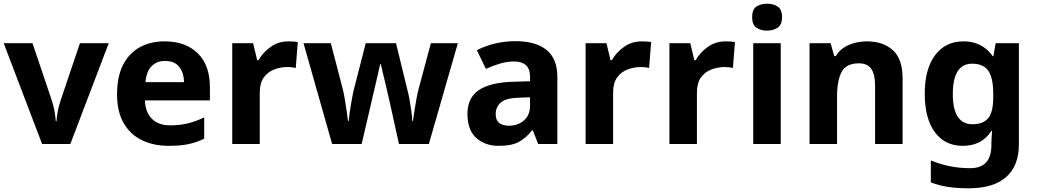

<svg xmlns="http://www.w3.org/2000/svg" viewBox="-20 -780 5617 1040"><path d="M208 0 0 -546H156L261 -235Q270 -207 275.5 -177Q281 -147 282 -123H286Q289 -177 308 -235L413 -546H569L361 0Z M872 -556Q985 -556 1051 -491.5Q1117 -427 1117 -308V-236H765Q767 -173 802.5 -137Q838 -101 901 -101Q954 -101 997 -111.5Q1040 -122 1086 -144V-29Q1046 -9 1001.5 0.5Q957 10 894 10Q812 10 749 -20.5Q686 -51 650 -113Q614 -175 614 -269Q614 -365 646.5 -428.5Q679 -492 737 -524Q795 -556 872 -556ZM873 -450Q830 -450 801.5 -422Q773 -394 768 -335H977Q976 -385 951 -417.5Q926 -450 873 -450Z M1543 -556Q1554 -556 1569 -555Q1584 -554 1593 -552L1582 -412Q1575 -414 1561.5 -415.5Q1548 -417 1538 -417Q1500 -417 1465 -403.5Q1430 -390 1408.5 -360Q1387 -330 1387 -278V0H1238V-546H1351L1373 -454H1380Q1404 -496 1446 -526Q1488 -556 1543 -556Z M2099 -191Q2095 -208 2087.5 -241.5Q2080 -275 2071 -313.5Q2062 -352 2054 -384.5Q2046 -417 2043 -432H2039Q2036 -417 2028.5 -384.5Q2021 -352 2012 -313.5Q2003 -275 1995 -241Q1987 -207 1983 -189L1939 0H1779L1624 -546H1772L1835 -304Q1842 -279 1847.5 -244Q1853 -209 1858 -176.5Q1863 -144 1865 -125H1869Q1870 -139 1873 -162.5Q1876 -186 1880.5 -211Q1885 -236 1888.5 -256.5Q1892 -277 1894 -284L1961 -546H2125L2189 -284Q2193 -270 2198.5 -239Q2204 -208 2208.5 -176Q2213 -144 2213 -125H2217Q2219 -142 2224 -174.5Q2229 -207 2235.5 -243Q2242 -279 2249 -304L2314 -546H2460L2303 0H2141Z M2772 -557Q2882 -557 2940.5 -509.5Q2999 -462 2999 -364V0H2895L2866 -74H2862Q2827 -30 2788 -10Q2749 10 2681 10Q2608 10 2560 -32.5Q2512 -75 2512 -163Q2512 -250 2573 -291.5Q2634 -333 2756 -337L2851 -340V-364Q2851 -407 2828.5 -427Q2806 -447 2766 -447Q2726 -447 2688 -435.5Q2650 -424 2612 -407L2563 -508Q2607 -531 2660.5 -544Q2714 -557 2772 -557ZM2793 -251Q2721 -249 2693 -225Q2665 -201 2665 -162Q2665 -128 2685 -113.5Q2705 -99 2737 -99Q2785 -99 2818 -127.5Q2851 -156 2851 -208V-253Z M3457 -556Q3468 -556 3483 -555Q3498 -554 3507 -552L3496 -412Q3489 -414 3475.5 -415.5Q3462 -417 3452 -417Q3414 -417 3379 -403.5Q3344 -390 3322.5 -360Q3301 -330 3301 -278V0H3152V-546H3265L3287 -454H3294Q3318 -496 3360 -526Q3402 -556 3457 -556Z M3911 -556Q3922 -556 3937 -555Q3952 -554 3961 -552L3950 -412Q3943 -414 3929.5 -415.5Q3916 -417 3906 -417Q3868 -417 3833 -403.5Q3798 -390 3776.5 -360Q3755 -330 3755 -278V0H3606V-546H3719L3741 -454H3748Q3772 -496 3814 -526Q3856 -556 3911 -556Z M4135 -760Q4168 -760 4192 -744.5Q4216 -729 4216 -687Q4216 -646 4192 -630Q4168 -614 4135 -614Q4101 -614 4077.5 -630Q4054 -646 4054 -687Q4054 -729 4077.5 -744.5Q4101 -760 4135 -760ZM4209 -546V0H4060V-546Z M4675 -556Q4763 -556 4816 -508.5Q4869 -461 4869 -356V0H4720V-319Q4720 -378 4699 -407.5Q4678 -437 4632 -437Q4564 -437 4539 -390.5Q4514 -344 4514 -257V0H4365V-546H4479L4499 -476H4507Q4533 -518 4578.5 -537Q4624 -556 4675 -556Z M5199 -556Q5300 -556 5357 -476H5361L5373 -546H5499V1Q5499 118 5430 179Q5361 240 5226 240Q5168 240 5118.5 233Q5069 226 5022 208V89Q5123 131 5235 131Q5350 131 5350 7V-4Q5350 -21 5351.5 -39Q5353 -57 5354 -71H5350Q5322 -28 5283 -9Q5244 10 5195 10Q5098 10 5043.5 -64.5Q4989 -139 4989 -272Q4989 -406 5045 -481Q5101 -556 5199 -556ZM5246 -435Q5141 -435 5141 -270Q5141 -107 5248 -107Q5305 -107 5332.5 -139.5Q5360 -172 5360 -253V-271Q5360 -359 5333 -397Q5306 -435 5246 -435Z"/></svg>

Font: Noto Sans Gurmukhi UI
Style: Bold
Weight: 700
Designer: Jelle Bosma - Monotype Design Team
Foundry: Monotype Imaging Inc.
Version: Version 2.004; ttfautohint (v1.8.4.7-5d5b)